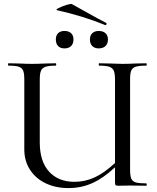

<svg xmlns="http://www.w3.org/2000/svg" viewBox="-20 -948 801 980"><path d="M726 0 644 -1 586 0Q573 0 570 -3Q567 -6 567 -19V-94Q508 -39 451.5 -13.5Q395 12 329 12Q265 12 214 -12Q163 -36 133.5 -81Q104 -126 104 -186V-544Q104 -574 98 -588Q92 -602 75.5 -607.5Q59 -613 23 -613Q21 -613 21 -619Q21 -625 23 -625L74 -624Q116 -622 143 -622Q172 -622 216 -624L264 -625Q267 -625 267 -619Q267 -613 264 -613Q229 -613 212 -607Q195 -601 189 -586.5Q183 -572 183 -542V-221Q183 -124 230.5 -72Q278 -20 360 -20Q414 -20 463 -42.5Q512 -65 567 -116V-542Q567 -572 561 -586.5Q555 -601 538.5 -607Q522 -613 486 -613Q484 -613 484 -619Q484 -625 486 -625L536 -624Q580 -622 605 -622Q633 -622 675 -624L726 -625Q729 -625 729 -619Q729 -613 726 -613Q690 -613 673 -607.5Q656 -602 650 -588Q644 -574 644 -544V-81Q644 -51 650 -36.5Q656 -22 673 -17Q690 -12 726 -12Q729 -12 729 -6Q729 0 726 0ZM271 -896Q262 -898 279.5 -907Q297 -916 320 -923Q343 -930 347 -927Q368 -916 410 -892Q486 -849 522 -831Q524 -830 524 -827Q524 -824 522 -821.5Q520 -819 517 -820Q405 -866 271 -896ZM265 -747Q265 -767 276.5 -778.5Q288 -790 309 -790Q331 -790 343 -778.5Q355 -767 355 -747Q355 -725 343 -713Q331 -701 309 -701Q288 -701 276.5 -713Q265 -725 265 -747ZM439 -747Q439 -767 451 -778.5Q463 -790 484 -790Q506 -790 518.5 -778.5Q531 -767 531 -747Q531 -725 518.5 -713Q506 -701 484 -701Q463 -701 451 -713Q439 -725 439 -747Z"/></svg>

Font: Cormorant Infant Medium
Style: Regular
Weight: 500
Designer: Christian Thalmann (Catharsis Fonts)
Version: Version 3.000